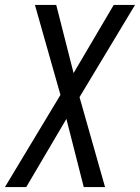

<svg xmlns="http://www.w3.org/2000/svg" viewBox="-28 -755 565 775"><path d="M396 0H310L240 -275L78 0H-8L216 -372L113 -735H199L269 -460L431 -735H517L293 -363Z"/></svg>

Font: Iosevka
Style: Italic
Weight: 400
Italic angle: -9°
Monospace: yes
Designer: Belleve Invis
Foundry: Belleve Invis
Version: Version 32.5.0; ttfautohint (v1.8.4)